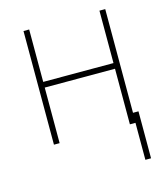

<svg xmlns="http://www.w3.org/2000/svg" viewBox="-106 -609 740 862"><g transform="rotate(-15 264.0 -178.0)"><path d="M463.9 0H437V-258.3H110.4V0H84V-528.3H110.4V-284.7H437V-528.3H463.9ZM489.3 171.9H462.9V-46.4H489.3Z"/></g></svg>

Font: Roboto Thin
Style: Regular
Weight: 250
Designer: Google
Version: Version 2.134; 2016